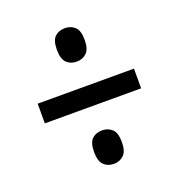

<svg xmlns="http://www.w3.org/2000/svg" viewBox="-99 -692 623 669"><g transform="rotate(-20 212.5 -357.5)"><path d="M213 -485Q190 -485 175.5 -499Q161 -513 161 -547Q161 -582 175.5 -595.5Q190 -609 213 -609Q234 -609 249 -595.5Q264 -582 264 -547Q264 -513 249 -499Q234 -485 213 -485ZM34 -321V-394H391V-321ZM213 -106Q190 -106 175.5 -120Q161 -134 161 -168Q161 -203 175.5 -216.5Q190 -230 213 -230Q234 -230 249 -216.5Q264 -203 264 -168Q264 -134 249 -120Q234 -106 213 -106Z"/></g></svg>

Font: Noto Serif Tamil ExtraCondensed Black
Style: Regular
Weight: 900
Width: 2
Designer: Indian Type Foundry, Tom Grace, and the Monotype Design Team
Foundry: Monotype Imaging Inc.
Version: Version 2.004; ttfautohint (v1.8.4.7-5d5b)